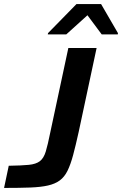

<svg xmlns="http://www.w3.org/2000/svg" viewBox="-38 -924 600 944"><path d="M-18 0 5 -109Q68 -110 103.5 -113.5Q139 -117 158 -131.5Q177 -146 187 -179Q197 -212 209 -272L298 -688H437L349 -276Q334 -208 321.5 -161.5Q309 -115 294 -84.5Q279 -54 256 -37Q233 -20 198 -12Q163 -4 110.5 -2Q58 0 -18 0ZM197 -755 198 -761 338 -904H459L542 -761L541 -755H462L392 -849L288 -755Z"/></svg>

Font: Saira Expanded SemiBold
Style: Italic
Weight: 600
Width: 7
Italic angle: -12°
Designer: Hector Gatti with collaboration of the Omnibus-Type team
Foundry: Omnibus-Type
Version: Version 1.101